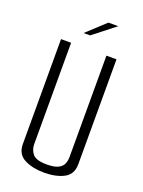

<svg xmlns="http://www.w3.org/2000/svg" viewBox="-147 -840 682 914"><g transform="rotate(20 194.5 -383.0)"><path d="M194 5Q137 5 95.5 -16Q54 -37 54 -89V-620H105V-106Q105 -78 122.5 -57Q140 -36 194 -36Q232 -36 251.5 -46Q271 -56 277.5 -72Q284 -88 284 -106V-620H335V-89Q335 -37 295 -16Q255 5 194 5ZM145 -684 239 -771H289L178 -684Z"/></g></svg>

Font: Smooch Sans
Style: Regular
Weight: 400
Designer: Robert E. Leuschke
Foundry: Robert E. Leuschke
Version: Version 1.010; ttfautohint (v1.8.3)